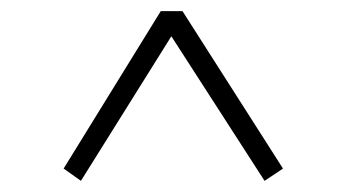

<svg xmlns="http://www.w3.org/2000/svg" viewBox="-20 -549 615 344"><path d="M94 -247 125 -225 287 -484 454 -225 487 -247 307 -529H268Z"/></svg>

Font: Source Han Serif CN Light
Style: Regular
Weight: 300
Designer: Ryoko NISHIZUKA 西塚涼子 (kana & ideographs); Frank Grießhammer (Latin, Greek & Cyrillic); Wenlong ZHANG 张文龙 (bopomofo); San
Foundry: Adobe
Version: Version 2.003;hotconv 1.1.1;makeotfexe 2.6.0